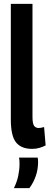

<svg xmlns="http://www.w3.org/2000/svg" viewBox="-20 -760 256 993"><path d="M148 -740V-157Q148 -120 156.5 -109Q165 -98 180 -98Q191 -98 208 -103L216 -8Q203 -1 185 4.5Q167 10 146 10Q90 10 63 -23.5Q36 -57 36 -142V-740ZM52 213Q68 180 74.5 148.5Q81 117 81 88Q81 79 80.5 70.5Q80 62 78 55H175Q177 66 177 77Q177 116 165 150.5Q153 185 132 213Z"/></svg>

Font: Georama Condensed SemiBold
Style: Regular
Weight: 600
Width: 3
Designer: Jean-Baptiste Levee
Foundry: Production Type
Version: Version 1.000